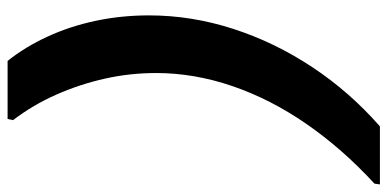

<svg xmlns="http://www.w3.org/2000/svg" viewBox="-310 -580 996 493"><g transform="rotate(-90 187.5 -333.0)"><path d="M278 -811Q314 -766 340.5 -708.5Q367 -651 381 -585Q395 -519 395 -448Q395 -339 360.5 -232Q326 -125 262 -28.5Q198 68 110 145H-39L-37 131Q53 48 116.5 -44Q180 -136 213.5 -234Q247 -332 247 -430Q247 -497 232.5 -561.5Q218 -626 191.5 -686Q165 -746 126 -797L129 -811Z"/></g></svg>

Font: DM Sans 24pt Black
Style: Italic
Weight: 900
Italic angle: -10°
Designer: Colophon Foundry, Jonny Pinhorn
Foundry: Colophon Foundry
Version: Version 4.004;gftools[0.9.30]